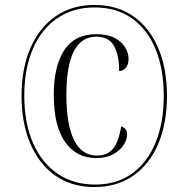

<svg xmlns="http://www.w3.org/2000/svg" viewBox="-20 -745 721 775"><path d="M361 10Q269 10 203 -36.5Q137 -83 102 -166Q67 -249 67 -358Q67 -468 102.5 -550.5Q138 -633 204 -679Q270 -725 362 -725Q453 -725 518.5 -679Q584 -633 619 -550.5Q654 -468 654 -358Q654 -248 619 -165Q584 -82 518 -36Q452 10 361 10ZM364 0Q451 0 513 -44.5Q575 -89 608 -169.5Q641 -250 641 -358Q641 -466 608 -546.5Q575 -627 512.5 -671Q450 -715 362 -715Q274 -715 210 -670.5Q146 -626 112 -546Q78 -466 78 -359Q78 -250 112.5 -169.5Q147 -89 211.5 -44.5Q276 0 364 0ZM368 -107Q289 -107 243 -171.5Q197 -236 197 -363Q197 -477 239 -542Q281 -607 369 -607Q414 -607 442.5 -592Q471 -577 485 -554Q499 -531 499 -507Q499 -484 487.5 -471Q476 -458 461 -458Q461 -523 440 -560Q419 -597 369 -597Q248 -597 248 -362Q248 -242 279 -179.5Q310 -117 372 -117Q414 -117 437 -146Q460 -175 469 -235Q493 -227 493 -202Q493 -182 479 -160Q465 -138 437 -122.5Q409 -107 368 -107Z"/></svg>

Font: Noto Serif Display ExtraCondensed SemiBold
Style: Italic
Weight: 600
Width: 2
Italic angle: -12°
Designer: Monotype Design Team
Foundry: Monotype Imaging Inc.
Version: Version 2.009